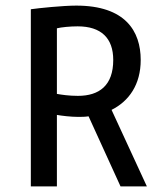

<svg xmlns="http://www.w3.org/2000/svg" viewBox="-20 -665 569 685"><path d="M90 0H183V-255C200 -252 233 -248 258 -248C271 -248 283 -248 296 -250L410 0H504L378 -273C440 -304 482 -363 482 -451C482 -554 427 -645 252 -645C205 -645 117 -636 90 -632V0ZM183 -564C199 -568 231 -571 257 -571C341 -571 384 -529 384 -451C384 -360 334 -323 258 -323C226 -323 200 -327 183 -330V-564Z"/></svg>

Font: Tajawal Medium
Style: Regular
Weight: 500
Designer: Boutros Fonts
Foundry: Created by Boutros International 2017
Version: Version 1.700